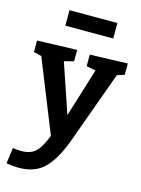

<svg xmlns="http://www.w3.org/2000/svg" viewBox="-146 -839 855 1161"><g transform="rotate(15 281.0 -258.0)"><path d="M564 -538V-467L518 -452L355 -2Q310 122 251 182Q192 242 90 242Q53 242 12 235L25 136Q53 140 80 140Q137 140 168.5 109.5Q200 79 228 5L47 -446L-2 -458V-530L247 -538V-467L187 -451L292 -142L386 -446L328 -458V-530ZM140 -758H440V-661H140Z"/></g></svg>

Font: Bitter Pro
Style: Bold
Weight: 700
Designer: Sol Matas, and Bitter project Authors
Foundry: Sol Matas
Version: Version 1.010